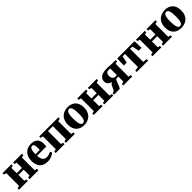

<svg xmlns="http://www.w3.org/2000/svg" viewBox="587 -2460 4381 4381"><g transform="rotate(-45 2778.0 -269.0)"><path d="M23.5 0V-46L86 -58.5V-473.5L23.5 -488V-533H309V-488L252.5 -473.5V-303.5H422.5V-473.5L365.5 -488V-533H652V-488L590 -473.5V-58.5L652 -46V0H365V-46L422.5 -58.5V-248L252.5 -247.5V-58.5L309 -46V0Z M948.5 11.5Q856.5 11.5 799 -23Q741.5 -57.5 714.8 -119.2Q688 -181 688 -263Q688 -330 707.2 -383Q726.5 -436 761.5 -473Q796.5 -510 845.5 -529.5Q894.5 -549 954 -549Q1056.5 -549 1111 -498.2Q1165.5 -447.5 1167.5 -354.5Q1167.5 -320 1165.2 -295.5Q1163 -271 1159 -256H862.5Q864.5 -208.5 874.8 -174.5Q885 -140.5 902.5 -118.8Q920 -97 945.2 -86.5Q970.5 -76 1003 -76Q1037.5 -76 1075.5 -87.5Q1113.5 -99 1135 -114L1157 -67.5Q1142.5 -51.5 1110.8 -33Q1079 -14.5 1036.8 -1.5Q994.5 11.5 948.5 11.5ZM861.5 -304 1001.5 -308.5Q1002 -322 1002.2 -334.2Q1002.5 -346.5 1003 -360Q1003 -426 990.2 -461.8Q977.5 -497.5 941.5 -497.5Q925 -497.5 910.8 -488.2Q896.5 -479 885.2 -457.5Q874 -436 867.8 -398.5Q861.5 -361 861.5 -304Z M1208 0V-46L1270.5 -59.5V-474L1207.5 -488.5V-533H1826.5V-488.5L1763 -474V-59L1825.5 -46V0H1538V-46L1595.5 -59V-479H1438V-59L1493 -46V0Z M1860.5 -261.5Q1860.5 -335.5 1883 -389.5Q1905.5 -443.5 1944.8 -478.8Q1984 -514 2034 -531.2Q2084 -548.5 2139 -548.5Q2220 -548.5 2278.2 -517Q2336.5 -485.5 2368.2 -424.8Q2400 -364 2400 -275Q2400 -200 2377.2 -145.8Q2354.5 -91.5 2315.5 -56.8Q2276.5 -22 2226.2 -5.2Q2176 11.5 2121 11.5Q2061 11.5 2013 -6Q1965 -23.5 1931 -58.2Q1897 -93 1878.8 -144Q1860.5 -195 1860.5 -261.5ZM2132 -40.5Q2161.5 -40.5 2180 -63.5Q2198.5 -86.5 2207.5 -135Q2216.5 -183.5 2216.5 -260Q2216.5 -316 2212.5 -359.8Q2208.5 -403.5 2198.8 -434Q2189 -464.5 2172.2 -480.5Q2155.5 -496.5 2131 -496.5Q2101 -496.5 2081.8 -473.8Q2062.5 -451 2053 -402.2Q2043.5 -353.5 2043.5 -276Q2043.5 -220.5 2048 -176.8Q2052.5 -133 2062.8 -102.8Q2073 -72.5 2090 -56.5Q2107 -40.5 2132 -40.5Z M2436 0V-46L2498.5 -58.5V-473.5L2436 -488V-533H2721.5V-488L2665 -473.5V-303.5H2835V-473.5L2778 -488V-533H3064.5V-488L3002.5 -473.5V-58.5L3064.5 -46V0H2777.5V-46L2835 -58.5V-248L2665 -247.5V-58.5L2721.5 -46V0Z M3091.5 0V-46L3123 -55.5Q3144.5 -62.5 3157.2 -83.5Q3170 -104.5 3180.5 -131.8Q3191 -159 3204.8 -184.8Q3218.5 -210.5 3242 -227.8Q3265.5 -245 3305 -246L3309.5 -231.5Q3256.5 -234.5 3218.8 -253Q3181 -271.5 3161 -301.2Q3141 -331 3141 -368Q3141 -422 3169.2 -461Q3197.5 -500 3254.2 -521Q3311 -542 3395.5 -542Q3428 -542 3457.5 -539.8Q3487 -537.5 3513.2 -535.2Q3539.5 -533 3562 -533H3675V-488L3615 -473.5V-57L3677 -44.5V0H3386.5V-44.5L3451.5 -57V-222.5H3389Q3371.5 -212 3358.5 -186.5Q3345.5 -161 3334.2 -129.2Q3323 -97.5 3312.2 -68Q3301.5 -38.5 3289.5 -19.2Q3277.5 0 3262 0ZM3405 -269.5Q3412.5 -269.5 3421 -270Q3429.5 -270.5 3437.8 -271.2Q3446 -272 3451.5 -273V-483.5Q3445.5 -484.5 3437.2 -485.2Q3429 -486 3419.5 -486.5Q3410 -487 3400.5 -487Q3376.5 -487 3356 -477.8Q3335.5 -468.5 3323 -445Q3310.5 -421.5 3310.5 -379Q3310.5 -343.5 3323.2 -319Q3336 -294.5 3357.5 -282Q3379 -269.5 3405 -269.5Z M3822.5 0V-46L3922.5 -59V-484L3844 -476.5L3813.5 -312.5H3719.5L3725 -533H4283L4289 -312.5H4196L4164.5 -476.5L4089.5 -484V-59L4192 -46V0Z M4331.5 0V-46L4394 -58.5V-473.5L4331.5 -488V-533H4617V-488L4560.5 -473.5V-303.5H4730.5V-473.5L4673.5 -488V-533H4960V-488L4898 -473.5V-58.5L4960 -46V0H4673V-46L4730.5 -58.5V-248L4560.5 -247.5V-58.5L4617 -46V0Z M4995 -261.5Q4995 -335.5 5017.5 -389.5Q5040 -443.5 5079.2 -478.8Q5118.5 -514 5168.5 -531.2Q5218.5 -548.5 5273.5 -548.5Q5354.5 -548.5 5412.8 -517Q5471 -485.5 5502.8 -424.8Q5534.5 -364 5534.5 -275Q5534.5 -200 5511.8 -145.8Q5489 -91.5 5450 -56.8Q5411 -22 5360.8 -5.2Q5310.5 11.5 5255.5 11.5Q5195.5 11.5 5147.5 -6Q5099.5 -23.5 5065.5 -58.2Q5031.5 -93 5013.2 -144Q4995 -195 4995 -261.5ZM5266.5 -40.5Q5296 -40.5 5314.5 -63.5Q5333 -86.5 5342 -135Q5351 -183.5 5351 -260Q5351 -316 5347 -359.8Q5343 -403.5 5333.2 -434Q5323.5 -464.5 5306.8 -480.5Q5290 -496.5 5265.5 -496.5Q5235.5 -496.5 5216.2 -473.8Q5197 -451 5187.5 -402.2Q5178 -353.5 5178 -276Q5178 -220.5 5182.5 -176.8Q5187 -133 5197.2 -102.8Q5207.5 -72.5 5224.5 -56.5Q5241.5 -40.5 5266.5 -40.5Z"/></g></svg>

Font: Merriweather 72pt Black
Style: Regular
Weight: 900
Version: Version 2.100